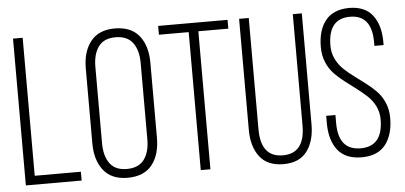

<svg xmlns="http://www.w3.org/2000/svg" viewBox="-49 -806 1924 912"><g transform="rotate(-5 913.0 -350.0)"><path d="M306 0H40V-700H86V-42H306Z M372 -171V-529Q372 -609 410.5 -657.5Q449 -706 525 -706Q603 -706 641.5 -658Q680 -610 680 -529V-171Q680 -90 641.5 -42Q603 6 525 6Q449 6 410.5 -42.5Q372 -91 372 -171ZM418 -532V-168Q418 -107 444 -71.5Q470 -36 525 -36Q581 -36 607.5 -71.5Q634 -107 634 -168V-532Q634 -593 607.5 -628.5Q581 -664 525 -664Q470 -664 444 -628.5Q418 -593 418 -532Z M920 0H874V-658H732V-700H1063V-658H920Z M1164 -700V-169Q1164 -36 1269 -36Q1374 -36 1374 -169V-700H1417V-171Q1417 -91 1380.5 -42.5Q1344 6 1268 6Q1192 6 1155 -42.5Q1118 -91 1118 -171V-700Z M1642 -706Q1718 -706 1754.5 -658.5Q1791 -611 1791 -531V-516H1747V-534Q1747 -664 1643 -664Q1539 -664 1539 -535Q1539 -501 1553 -472Q1567 -443 1589.5 -421.5Q1612 -400 1638.5 -380.5Q1665 -361 1692 -340.5Q1719 -320 1741.5 -297Q1764 -274 1778 -241Q1792 -208 1792 -169Q1792 -89 1755 -41.5Q1718 6 1641 6Q1564 6 1527 -41.5Q1490 -89 1490 -169V-205H1534V-166Q1534 -37 1640 -37Q1746 -37 1746 -166Q1746 -200 1732 -228.5Q1718 -257 1695.5 -278Q1673 -299 1646.5 -319Q1620 -339 1593 -359.5Q1566 -380 1543.5 -403Q1521 -426 1507 -459Q1493 -492 1493 -532Q1493 -613 1530 -659Q1567 -705 1642 -706Z"/></g></svg>

Font: TypoPRO Bebas Neue
Style: Regular
Weight: 400
Designer: Ryoichi Tsunekawa
Foundry: Ryoichi Tsunekawa
Version: Version 001.003